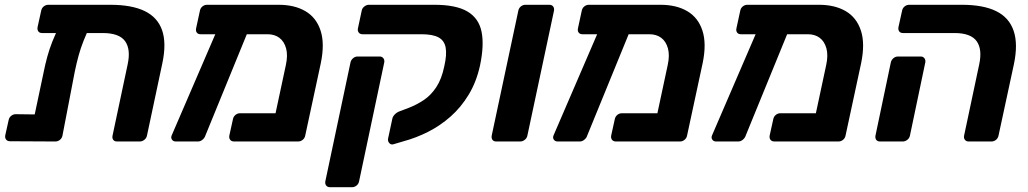

<svg xmlns="http://www.w3.org/2000/svg" viewBox="-20 -591 4294 802"><path d="M156 -453Q145 -453 140 -460Q135 -467 137 -478L152 -546Q154 -557 162.5 -564Q171 -571 182 -571H441Q530 -571 584 -545Q638 -519 657 -465Q676 -411 658 -326L594 -25Q592 -14 583 -7Q574 0 564 0H469Q458 0 453 -7Q448 -14 450 -24L513 -321Q527 -385 502.5 -419Q478 -453 409 -453ZM285 -517H325Q349 -517 356.5 -507Q364 -497 358 -485Q341 -451 329 -420.5Q317 -390 308.5 -359.5Q300 -329 292 -290L241 -25Q239 -14 230.5 -7Q222 0 211 0L22 -1Q11 -1 5.5 -8Q0 -15 2 -26L16 -89Q18 -100 26.5 -107Q35 -114 46 -114L125 -113L162 -288Q169 -323 177.5 -354Q186 -385 198.5 -417Q211 -449 230 -485Q237 -498 249.5 -507.5Q262 -517 285 -517Z M1097 -448H818Q807 -448 802 -455Q797 -462 799 -472L815 -546Q817 -557 825.5 -564Q834 -571 845 -571H1144Q1210 -571 1255.5 -544.5Q1301 -518 1319 -463.5Q1337 -409 1320 -327L1255 -25Q1253 -14 1244.5 -7Q1236 0 1225 0H958Q947 0 941.5 -7Q936 -14 938 -25L953 -93Q955 -104 963.5 -111Q972 -118 983 -118H1131L1174 -319Q1183 -360 1175 -389Q1167 -418 1147 -433Q1127 -448 1097 -448ZM714 0Q704 0 698.5 -7.5Q693 -15 697 -25L894 -482Q898 -492 906.5 -498.5Q915 -505 925 -504L1005 -503Q1016 -502 1021.5 -493.5Q1027 -485 1022 -475L838 -25Q835 -15 826 -7.5Q817 0 807 0Z M1359 191Q1348 191 1342.5 184Q1337 177 1339 166L1444 -330Q1446 -340 1454.5 -347.5Q1463 -355 1474 -355H1566Q1576 -355 1581.5 -347.5Q1587 -340 1585 -330L1480 166Q1478 177 1469.5 184Q1461 191 1450 191ZM1622 12Q1612 14 1605.5 6Q1599 -2 1601 -12L1619 -96Q1621 -105 1629.5 -113.5Q1638 -122 1649 -126L1686 -140Q1720 -153 1750 -173Q1780 -193 1802.5 -227Q1825 -261 1836 -315Q1847 -363 1841.5 -392.5Q1836 -422 1811.5 -435Q1787 -448 1740 -448H1494Q1484 -448 1478.5 -455Q1473 -462 1475 -472L1491 -547Q1493 -557 1502 -564Q1511 -571 1521 -571H1795Q1885 -571 1932.5 -543Q1980 -515 1991.5 -458.5Q2003 -402 1985 -317Q1970 -249 1938 -196Q1906 -143 1862.5 -104.5Q1819 -66 1768.5 -40.5Q1718 -15 1666 -1Z M2053 0Q2042 0 2037 -7Q2032 -14 2034 -25L2145 -546Q2147 -557 2155.5 -564Q2164 -571 2175 -571H2275Q2285 -571 2290.5 -564Q2296 -557 2294 -546L2183 -25Q2181 -14 2172 -7Q2163 0 2153 0Z M2692 -448H2413Q2402 -448 2397 -455Q2392 -462 2394 -472L2410 -546Q2412 -557 2420.5 -564Q2429 -571 2440 -571H2739Q2805 -571 2850.5 -544.5Q2896 -518 2914 -463.5Q2932 -409 2915 -327L2850 -25Q2848 -14 2839.5 -7Q2831 0 2820 0H2553Q2542 0 2536.5 -7Q2531 -14 2533 -25L2548 -93Q2550 -104 2558.5 -111Q2567 -118 2578 -118H2726L2769 -319Q2778 -360 2770 -389Q2762 -418 2742 -433Q2722 -448 2692 -448ZM2309 0Q2299 0 2293.5 -7.5Q2288 -15 2292 -25L2489 -482Q2493 -492 2501.5 -498.5Q2510 -505 2520 -504L2600 -503Q2611 -502 2616.5 -493.5Q2622 -485 2617 -475L2433 -25Q2430 -15 2421 -7.5Q2412 0 2402 0Z M3354 -448H3075Q3064 -448 3059 -455Q3054 -462 3056 -472L3072 -546Q3074 -557 3082.5 -564Q3091 -571 3102 -571H3401Q3467 -571 3512.5 -544.5Q3558 -518 3576 -463.5Q3594 -409 3577 -327L3512 -25Q3510 -14 3501.5 -7Q3493 0 3482 0H3215Q3204 0 3198.5 -7Q3193 -14 3195 -25L3210 -93Q3212 -104 3220.5 -111Q3229 -118 3240 -118H3388L3431 -319Q3440 -360 3432 -389Q3424 -418 3404 -433Q3384 -448 3354 -448ZM2971 0Q2961 0 2955.5 -7.5Q2950 -15 2954 -25L3151 -482Q3155 -492 3163.5 -498.5Q3172 -505 3182 -504L3262 -503Q3273 -502 3278.5 -493.5Q3284 -485 3279 -475L3095 -25Q3092 -15 3083 -7.5Q3074 0 3064 0Z M4026 0Q4016 0 4010.5 -7Q4005 -14 4007 -24L4070 -321Q4084 -385 4059.5 -419Q4035 -453 3967 -453H3752Q3741 -453 3736 -460Q3731 -467 3733 -478L3748 -546Q3750 -557 3758.5 -564Q3767 -571 3778 -571H3998Q4087 -571 4141 -544.5Q4195 -518 4214 -462.5Q4233 -407 4215 -322L4151 -25Q4149 -14 4140.5 -7Q4132 0 4121 0ZM3656 0Q3645 0 3640 -7Q3635 -14 3637 -25L3701 -330Q3703 -340 3711.5 -347.5Q3720 -355 3731 -355H3826Q3836 -355 3841.5 -347.5Q3847 -340 3845 -330L3781 -25Q3779 -14 3770 -7Q3761 0 3751 0Z"/></svg>

Font: Rubik SemiBold
Style: Italic
Weight: 600
Italic angle: -12°
Designer: Hubert and Fischer
Foundry: Hubert and Fischer
Version: Version 2.300;gftools[0.9.30]